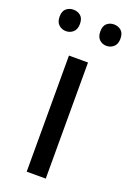

<svg xmlns="http://www.w3.org/2000/svg" viewBox="-153 -782 565 833"><g transform="rotate(20 129.5 -365.0)"><path d="M173 0H85V-536H173ZM-11 -681Q-11 -707 3 -718.5Q17 -730 36 -730Q55 -730 69 -718.5Q83 -707 83 -681Q83 -656 69 -643.5Q55 -631 36 -631Q17 -631 3 -643.5Q-11 -656 -11 -681ZM177 -681Q177 -707 190.5 -718.5Q204 -730 223 -730Q242 -730 256 -718.5Q270 -707 270 -681Q270 -656 256 -643.5Q242 -631 223 -631Q204 -631 190.5 -643.5Q177 -656 177 -681Z"/></g></svg>

Font: Noto Sans Deseret
Style: Regular
Weight: 400
Designer: Monotype Design Team
Foundry: Monotype Imaging Inc.
Version: Version 2.001; ttfautohint (v1.8.4.7-5d5b)